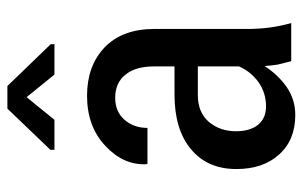

<svg xmlns="http://www.w3.org/2000/svg" viewBox="-166 -622 799 506"><g transform="rotate(-90 233.0 -368.5)"><path d="M325.2 0Q320.3 -18.6 316.4 -35.2Q313.5 -52.7 312.5 -70.3Q290 -35.2 256.8 -11.7Q223.6 10.7 183.6 10.7Q117.2 10.7 79.1 -32.2Q41 -74.2 41 -144.5Q41 -220.7 92.8 -263.7Q144.5 -307.6 237.3 -307.6Q261.7 -307.6 311.5 -307.6Q311.5 -320.3 311.5 -361.3Q311.5 -410.2 290 -436.5Q268.6 -463.9 228.5 -463.9Q192.4 -463.9 170.9 -439.5Q149.4 -415 149.4 -378.9Q118.2 -378.9 54.7 -378.9Q54.7 -379.9 53.7 -381.8Q50.8 -442.4 102.5 -490.2Q153.3 -538.1 234.4 -538.1Q312.5 -538.1 361.3 -492.2Q410.2 -445.3 410.2 -360.4Q410.2 -278.3 410.2 -115.2Q410.2 -85 414.1 -55.7Q418 -27.3 425.8 0Q392.6 0 325.2 0ZM206.1 -66.4Q241.2 -66.4 269.5 -85.9Q297.9 -106.4 311.5 -137.7Q311.5 -173.8 311.5 -246.1Q292 -246.1 235.4 -246.1Q190.4 -246.1 165 -216.8Q140.6 -187.5 140.6 -145.5Q140.6 -109.4 157.2 -87.9Q174.8 -66.4 206.1 -66.4ZM370.1 -633.8Q370.1 -631.8 370.1 -624Q350.6 -624 290 -624Q275.4 -641.6 230.5 -697.3Q214.8 -678.7 170.9 -624Q150.4 -624 91.8 -624Q91.8 -626 91.8 -634.8Q119.1 -663.1 200.2 -748Q214.8 -748 259.8 -748Q287.1 -719.7 370.1 -633.8Z"/></g></svg>

Font: Noto Sans Hebrew DECATHLON 
Style: Regular
Weight: 400
Designer: Monotype Design team
Version: Version 1.03 uh